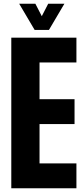

<svg xmlns="http://www.w3.org/2000/svg" viewBox="-20 -1000 448 1020"><path d="M40 0V-800H386V-668H190V-473H376V-341H190V-132H386V0ZM164 -841 82 -980H168L202 -914L236 -980H322L240 -841Z"/></svg>

Font: Big Shoulders Display Thin Black
Style: Regular
Weight: 900
Version: Version 2.002